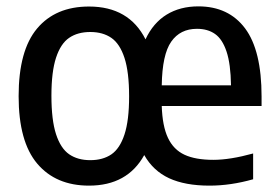

<svg xmlns="http://www.w3.org/2000/svg" viewBox="-20 -573 874 603"><path d="M801.5 -240H488Q490 -177 507.5 -140Q525 -103 559.5 -87Q594 -71 650 -71Q702.5 -71 775 -91V-10Q704.5 10 638 10Q561.5 10 511.2 -13.2Q461 -36.5 433 -86Q380 10 259.5 10Q155.5 10 97 -59Q38.5 -128 38.5 -271Q38.5 -414.5 96.5 -483.5Q154.5 -552.5 259.5 -552.5Q385 -552.5 437 -449.5Q461 -501 503.2 -527Q545.5 -553 603 -553Q698 -553 749.8 -483.8Q801.5 -414.5 801.5 -270ZM488 -305H705.5Q704.5 -372 691.5 -411Q678.5 -450 655.5 -466.2Q632.5 -482.5 598.5 -482.5Q546 -482.5 517.8 -442.2Q489.5 -402 488 -305ZM385.5 -270Q385.5 -346.5 371 -391Q356.5 -435.5 329.8 -454Q303 -472.5 263.5 -472.5Q224 -472.5 197.2 -454.2Q170.5 -436 156 -391.8Q141.5 -347.5 141.5 -272.5Q141.5 -196 156 -151.5Q170.5 -107 197.2 -88.5Q224 -70 263.5 -70Q303 -70 329.8 -88.2Q356.5 -106.5 371 -150.8Q385.5 -195 385.5 -270Z"/></svg>

Font: Encode Sans Semi Condensed Medium
Style: Regular
Weight: 500
Width: 4
Designer: Multiple Designers
Foundry: Impallari Type
Version: Version 2.000